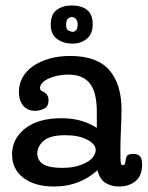

<svg xmlns="http://www.w3.org/2000/svg" viewBox="-20 -669 538 700"><path d="M333 -261Q333 -292 328 -317Q323 -342 311 -360Q299 -378 279 -387.5Q259 -397 228 -397Q208 -397 189.5 -393Q171 -389 157 -382.5Q143 -376 134.5 -367Q126 -358 126 -349Q126 -341 130.5 -338.5Q135 -336 137 -335Q157 -326 157 -303Q157 -281 141 -273Q125 -265 108 -265Q91 -265 79.5 -271.5Q68 -278 61 -288.5Q54 -299 51.5 -311Q49 -323 49 -335Q49 -363 62.5 -387Q76 -411 100.5 -428Q125 -445 159.5 -455Q194 -465 236 -465Q333 -465 378 -414Q423 -363 423 -269Q423 -257 422.5 -238Q422 -219 421 -198.5Q420 -178 419.5 -158.5Q419 -139 419 -124Q419 -87 420 -77Q421 -67 428 -67Q433 -67 435 -70.5Q437 -74 437 -79Q438 -90 442 -99Q446 -108 466 -108Q481 -108 489.5 -100Q498 -92 498 -69Q498 -28 474 -8.5Q450 11 414 11Q388 11 366.5 -1Q345 -13 335 -48Q303 -19 263.5 -4Q224 11 177 11Q107 11 65.5 -20.5Q24 -52 24 -106Q24 -163 71.5 -200.5Q119 -238 204 -238Q240 -238 271 -230Q302 -222 333 -203ZM116 -110Q116 -84 137.5 -70.5Q159 -57 206 -57Q240 -57 263.5 -64Q287 -71 301.5 -80.5Q316 -90 322.5 -101.5Q329 -113 329 -122Q329 -143 298.5 -159.5Q268 -176 218 -176Q162 -176 139 -155.5Q116 -135 116 -110ZM318 -581Q318 -545 296.5 -527.5Q275 -510 245 -510Q211 -510 188 -527Q165 -544 165 -579Q165 -617 187 -633Q209 -649 240 -649Q318 -649 318 -581ZM241 -607Q236 -607 228.5 -601.5Q221 -596 221 -579Q221 -562 229.5 -557.5Q238 -553 245 -553Q251 -553 257 -558.5Q263 -564 263 -580Q263 -594 256 -600.5Q249 -607 241 -607Z"/></svg>

Font: Life Savers ExtraBold
Style: Regular
Weight: 800
Designer: Pablo Impallari, Rodrigo Fuenzalida, Brenda Gallo
Foundry: Pablo Impallari, Rodrigo Fuenzalida, Brenda Gallo
Version: Version 3.001; ttfautohint (v0.95) -l 8 -r 50 -G 200 -x 14 -